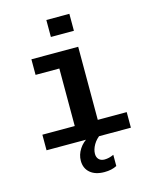

<svg xmlns="http://www.w3.org/2000/svg" viewBox="-135 -811 870 1105"><g transform="rotate(-15 300.0 -259.0)"><path d="M387.7 -92.8H560.1V0H57.6V-92.8H250.5V-435.5H108.9V-528.3H387.7ZM250.5 -623.5V-724.6H387.7V-623.5ZM348.1 207.5Q293.9 207.5 263.2 181.2Q232.4 154.8 232.4 109.9Q232.4 73.2 253.7 40.5Q274.9 7.8 309.6 -10.3H384.3Q353.5 10.3 337.4 38.3Q321.3 66.4 321.3 92.3Q321.3 112.8 333.3 125.2Q345.2 137.7 367.2 137.7Q393.6 137.7 421.9 124.5V191.4Q391.1 207.5 348.1 207.5Z"/></g></svg>

Font: Cousine
Style: Bold
Weight: 700
Monospace: yes
Designer: Steve Matteson
Foundry: Ascender Corporation
Version: Version 1.20